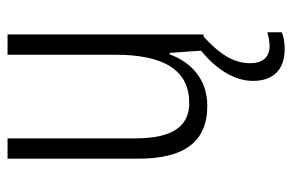

<svg xmlns="http://www.w3.org/2000/svg" viewBox="-156 -416 792 521"><g transform="rotate(-90 240.5 -156.0)"><path d="M329 126C329 82 353 44 401 0H407V-532H352V-240C352 -104 308 -39 221 -39C158 -39 125 -84 125 -186V-532H70V-176C70 -55 114 10 213 10C287 10 332 -35 353 -92H357L363 -7C313 34 281 83 281 134C281 190 312 220 368 220C386 220 402 217 413 212V173C405 175 391 179 376 179C345 179 329 160 329 126Z"/></g></svg>

Font: Noto Sans Arabic UI Cn Lt
Style: Regular
Weight: 300
Width: 3
Designer: Monotype Design Team, Nadine Chahine and Nizar Qandah
Foundry: Monotype Imaging Inc.
Version: Version 2.010